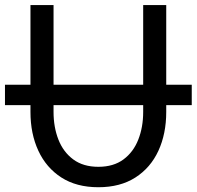

<svg xmlns="http://www.w3.org/2000/svg" viewBox="-20 -743 791 772"><path d="M751 -402.3H0V-320.3H751ZM195.3 -722.7H102.5V-293Q102.5 -205.1 134.3 -136.7Q166 -68.4 226.8 -29.3Q287.6 9.8 375.5 9.8Q463.4 9.8 524.4 -29.3Q585.4 -68.4 616.9 -136.7Q648.4 -205.1 648.4 -293V-722.7H555.7V-293Q555.7 -231.9 536.1 -181.9Q516.6 -131.8 476.6 -102.1Q436.5 -72.3 375.5 -72.3Q314.5 -72.3 274.4 -102.1Q234.4 -131.8 214.8 -181.9Q195.3 -231.9 195.3 -293Z"/></svg>

Font: Giphurs
Style: Regular
Weight: 400
Version: Version 2.010